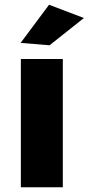

<svg xmlns="http://www.w3.org/2000/svg" viewBox="-20 -790 374 810"><path d="M187 -770 334 -714 189 -599 67 -609ZM68 -541H245V0H68Z"/></svg>

Font: Montserrat arm
Style: Bold
Weight: 700
Designer: Julieta Ulanovsky
Foundry: Julieta Ulanovsky
Version: Version 6.000;PS 006.000;hotconv 1.0.88;makeotf.lib2.5.64775